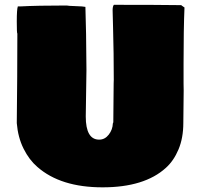

<svg xmlns="http://www.w3.org/2000/svg" viewBox="-20 -760 829 810"><path d="M754.9 -378.4 753.4 -241.2Q753.4 -178.2 733.2 -129.9Q712.9 -81.5 679.7 -51.8Q589.4 30.3 412.6 30.3Q235.8 30.3 137.7 -55.7Q103 -85.4 79.3 -133.1Q55.7 -180.7 50.8 -240.7Q53.2 -444.8 53.2 -618.2Q50.8 -618.2 50.8 -669.4Q50.8 -720.7 55.2 -732.9H65.4Q137.2 -736.8 261.2 -736.8Q270 -734.9 293.2 -734.4Q316.4 -733.9 325.2 -732.9L340.3 -731Q343.8 -634.3 344.7 -464.8L341.8 -268.6Q341.8 -170.9 398.4 -170.9Q422.4 -170.9 438.7 -191.9Q455.1 -212.9 456.1 -239.3L458 -244.1L459.5 -408.7L460 -423.3Q460 -536.6 457 -642.1L456.1 -677.7Q455.1 -699.2 455.1 -716.3Q455.1 -733.4 460.4 -739.7Q648.9 -739.7 744.6 -738.3Q748 -734.9 753.4 -731.9H752.9L758.3 -728.5Q754.4 -636.2 754.4 -491.2V-407.2Z"/></svg>

Font: Bowlby One
Style: Regular
Weight: 400
Designer: vernon adams
Foundry: vernon adams
Version: Version 1.001